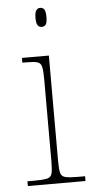

<svg xmlns="http://www.w3.org/2000/svg" viewBox="-53 -770 387 803"><g transform="rotate(-5 140.0 -369.0)"><path d="M31 0V-20H61Q98 -20 114 -24Q130 -28 134 -43.5Q138 -59 138 -94V-438Q138 -475 134 -491.5Q130 -508 115.5 -512Q101 -516 71 -516H53V-536H166V-94Q166 -59 170 -43.5Q174 -28 190.5 -24Q207 -20 243 -20H273V0ZM147 -658Q137 -658 130.5 -666Q124 -674 124 -698Q124 -721 130.5 -729.5Q137 -738 147 -738Q158 -738 164 -729.5Q170 -721 170 -698Q170 -674 164 -666Q158 -658 147 -658Z"/></g></svg>

Font: Noto Rashi Hebrew Thin
Style: Regular
Weight: 250
Version: Version 1.006